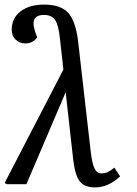

<svg xmlns="http://www.w3.org/2000/svg" viewBox="-41 -802 598 836"><path d="M373 14Q327 14 306.5 -12Q286 -38 278 -105L245 -400L241 -391L74 0H-10L-21 -5L235 -499L220 -634Q214 -693 199 -715Q184 -737 150 -737Q105 -737 105 -699Q105 -684 116 -652L121 -639Q102 -613 69 -613Q43 -613 26.5 -630Q10 -647 10 -673Q10 -723 48.5 -752.5Q87 -782 151 -782Q224 -782 257 -745Q290 -708 300 -614L354 -142Q360 -90 370.5 -68.5Q381 -47 400 -47Q416 -47 428.5 -53Q441 -59 457 -72L482 -34Q430 14 373 14Z"/></svg>

Font: Literata 12pt
Style: Italic
Weight: 400
Italic angle: -2°
Designer: Latin by Veronika Burian and Jose Scaglione. Greek by Irene Vlachou. Cyrillic by Vera Evstafieva
Foundry: TypeTogether
Version: Version 3.002